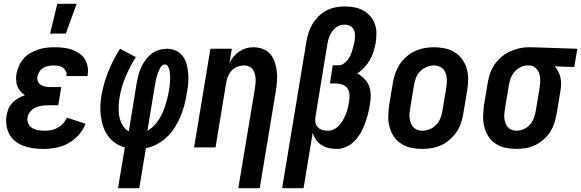

<svg xmlns="http://www.w3.org/2000/svg" viewBox="-20 -777 3063 1012"><path d="M210 8Q183 8 157 4.5Q131 1 106.5 -7.5Q82 -16 62 -31.5Q42 -47 30 -68.5Q18 -90 14 -116.5Q10 -143 15 -169Q18 -187 25 -204.5Q32 -222 46 -236Q60 -250 76.5 -259.5Q93 -269 111 -275Q98 -284 87.5 -296Q77 -308 71.5 -323Q66 -338 65 -355Q64 -372 67 -389Q71 -410 80.5 -431Q90 -452 105 -469Q120 -486 140.5 -497.5Q161 -509 182 -516Q203 -523 224.5 -525.5Q246 -528 268 -528Q291 -528 313.5 -525.5Q336 -523 357 -516Q378 -509 396 -497Q414 -485 425.5 -467.5Q437 -450 441.5 -428Q446 -406 442 -383L441 -376H330V-378Q333 -392 326.5 -403.5Q320 -415 310 -421.5Q300 -428 286.5 -430Q273 -432 260 -432Q246 -432 232.5 -429Q219 -426 207 -418.5Q195 -411 187.5 -399Q180 -387 177 -373Q175 -360 180 -348Q185 -336 195.5 -329.5Q206 -323 219 -320.5Q232 -318 246 -318H303L287 -222H230Q214 -222 197.5 -219.5Q181 -217 165.5 -209.5Q150 -202 138.5 -187.5Q127 -173 125 -157Q122 -140 130 -124.5Q138 -109 152 -101Q166 -93 183 -90.5Q200 -88 218 -88Q235 -88 252 -91.5Q269 -95 285 -104Q301 -113 313.5 -127Q326 -141 332 -157L431 -125Q419 -93 395 -66Q371 -39 340.5 -22Q310 -5 276 1.5Q242 8 210 8ZM244 -600 282 -757H384L327 -600Z M602 215 638 0Q611 -7 588.5 -22.5Q566 -38 550 -59.5Q534 -81 525 -107Q516 -133 512 -160.5Q508 -188 509 -217Q510 -246 515 -275Q526 -338 551 -400.5Q576 -463 613 -520L696 -476Q664 -425 641.5 -371.5Q619 -318 610 -262Q607 -245 606 -228.5Q605 -212 605.5 -195Q606 -178 609 -162Q612 -146 618.5 -131.5Q625 -117 635 -104.5Q645 -92 659 -85L701 -343Q705 -364 710.5 -384.5Q716 -405 725.5 -425Q735 -445 748.5 -463Q762 -481 780 -494.5Q798 -508 819 -514Q840 -520 861 -520Q886 -520 908 -509.5Q930 -499 944 -480Q958 -461 964 -437.5Q970 -414 972 -389Q974 -364 972 -338.5Q970 -313 965 -288Q960 -257 952.5 -226.5Q945 -196 933 -166.5Q921 -137 903.5 -109Q886 -81 862.5 -57.5Q839 -34 809.5 -18Q780 -2 749 4L714 215ZM757 -88Q776 -98 791 -113.5Q806 -129 817.5 -147Q829 -165 837.5 -184.5Q846 -204 852 -223.5Q858 -243 863 -263Q868 -283 871 -303Q873 -315 874.5 -328Q876 -341 876.5 -353.5Q877 -366 876.5 -378.5Q876 -391 874 -403Q872 -415 866 -426Q860 -437 847 -437Q839 -437 833 -430.5Q827 -424 823.5 -417.5Q820 -411 816.5 -403.5Q813 -396 811 -389Q809 -382 806.5 -374.5Q804 -367 802.5 -359.5Q801 -352 800 -344.5Q799 -337 797 -330Z M1236 215 1324 -313Q1326 -326 1327 -339.5Q1328 -353 1327 -366Q1326 -379 1322 -391Q1318 -403 1311 -412.5Q1304 -422 1292 -427Q1280 -432 1267 -432Q1249 -432 1231.5 -425.5Q1214 -419 1201.5 -405.5Q1189 -392 1182 -375Q1175 -358 1172 -340L1116 0H1003L1089 -520H1202L1189 -445Q1198 -463 1211 -478.5Q1224 -494 1241 -505.5Q1258 -517 1277 -522.5Q1296 -528 1315 -528Q1341 -528 1365 -519Q1389 -510 1404.5 -492Q1420 -474 1428 -450Q1436 -426 1439 -401Q1442 -376 1440 -350Q1438 -324 1434 -298L1349 215Z M1467 215 1595 -557Q1599 -581 1606.5 -605Q1614 -629 1627 -650.5Q1640 -672 1658.5 -690.5Q1677 -709 1699.5 -721Q1722 -733 1747 -738Q1772 -743 1795 -743Q1822 -743 1847 -738.5Q1872 -734 1893.5 -722.5Q1915 -711 1931 -692.5Q1947 -674 1955.5 -651Q1964 -628 1964 -602Q1964 -576 1960 -549Q1956 -527 1948.5 -504Q1941 -481 1929 -460Q1917 -439 1900 -421Q1883 -403 1863 -390Q1884 -379 1901 -361.5Q1918 -344 1926 -321.5Q1934 -299 1934 -273.5Q1934 -248 1929 -222Q1925 -197 1918.5 -172.5Q1912 -148 1903 -124Q1894 -100 1881 -77Q1868 -54 1849.5 -34.5Q1831 -15 1806 -3.5Q1781 8 1757 8Q1734 8 1713.5 3.5Q1693 -1 1675.5 -12Q1658 -23 1646 -40Q1634 -57 1628 -77L1580 215ZM1708 -88Q1725 -88 1741 -96Q1757 -104 1768.5 -117Q1780 -130 1788.5 -145.5Q1797 -161 1803.5 -177Q1810 -193 1813.5 -209Q1817 -225 1820 -241Q1823 -260 1822 -278.5Q1821 -297 1811.5 -311Q1802 -325 1785 -331Q1768 -337 1750 -337H1719L1734 -433H1765Q1778 -433 1790.5 -441Q1803 -449 1811.5 -460Q1820 -471 1826 -483.5Q1832 -496 1836 -509Q1840 -522 1843 -535Q1846 -548 1849 -561Q1851 -577 1851 -592.5Q1851 -608 1844.5 -621Q1838 -634 1824.5 -640.5Q1811 -647 1795 -647Q1783 -647 1770.5 -643Q1758 -639 1748.5 -630.5Q1739 -622 1731 -611.5Q1723 -601 1718 -589.5Q1713 -578 1710 -566Q1707 -554 1705 -542L1643 -163Q1640 -147 1642.5 -132Q1645 -117 1655 -106.5Q1665 -96 1679 -92Q1693 -88 1708 -88Z M2206 8Q2176 8 2147.5 2Q2119 -4 2095.5 -19Q2072 -34 2056.5 -56.5Q2041 -79 2033.5 -106.5Q2026 -134 2026.5 -163.5Q2027 -193 2031 -222L2051 -342Q2055 -367 2064 -392Q2073 -417 2087.5 -439Q2102 -461 2123 -479Q2144 -497 2168 -508Q2192 -519 2217 -523.5Q2242 -528 2267 -528Q2297 -528 2325.5 -522Q2354 -516 2377.5 -501Q2401 -486 2417 -463.5Q2433 -441 2440.5 -413.5Q2448 -386 2447.5 -356.5Q2447 -327 2442 -298L2422 -178Q2418 -153 2409.5 -128Q2401 -103 2386 -81Q2371 -59 2350.5 -41Q2330 -23 2306 -12Q2282 -1 2256.5 3.5Q2231 8 2206 8ZM2206 -88Q2225 -88 2245 -96Q2265 -104 2279.5 -119.5Q2294 -135 2301.5 -154.5Q2309 -174 2312 -193L2332 -313Q2334 -327 2335 -340.5Q2336 -354 2334.5 -367.5Q2333 -381 2328.5 -393Q2324 -405 2315 -414Q2306 -423 2293.5 -427.5Q2281 -432 2267 -432Q2248 -432 2228.5 -424Q2209 -416 2194 -400.5Q2179 -385 2172 -365.5Q2165 -346 2162 -327L2142 -207Q2140 -193 2138.5 -179.5Q2137 -166 2139 -152.5Q2141 -139 2145.5 -127Q2150 -115 2159 -106Q2168 -97 2180 -92.5Q2192 -88 2206 -88Z M2702 8Q2673 8 2644.5 2Q2616 -4 2593 -19Q2570 -34 2555 -57Q2540 -80 2533 -107Q2526 -134 2526.5 -163.5Q2527 -193 2531 -222L2551 -342Q2555 -367 2563.5 -391Q2572 -415 2587 -437Q2602 -459 2622.5 -476.5Q2643 -494 2666.5 -505Q2690 -516 2715 -522Q2740 -528 2765 -528H2781L3023 -520L3007 -424L2904 -427Q2915 -415 2922.5 -400Q2930 -385 2934 -368.5Q2938 -352 2937.5 -334Q2937 -316 2934 -298L2914 -178Q2910 -153 2902 -128.5Q2894 -104 2880 -82Q2866 -60 2845.5 -42Q2825 -24 2801.5 -12.5Q2778 -1 2752.5 3.5Q2727 8 2702 8ZM2702 -88Q2721 -88 2740.5 -96.5Q2760 -105 2773.5 -120.5Q2787 -136 2794 -155Q2801 -174 2804 -193L2824 -313Q2827 -333 2827.5 -352Q2828 -371 2822.5 -388.5Q2817 -406 2803.5 -418.5Q2790 -431 2771 -432H2759Q2741 -432 2722.5 -422.5Q2704 -413 2691 -397.5Q2678 -382 2671.5 -363.5Q2665 -345 2662 -327L2642 -207Q2640 -193 2638.5 -179.5Q2637 -166 2638.5 -153Q2640 -140 2644.5 -128Q2649 -116 2657 -106.5Q2665 -97 2677 -92.5Q2689 -88 2702 -88Z"/></svg>

Font: Iosevka
Style: Bold Italic
Weight: 700
Italic angle: -9°
Monospace: yes
Designer: Belleve Invis
Foundry: Belleve Invis
Version: Version 32.5.0; ttfautohint (v1.8.4)